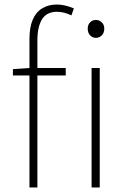

<svg xmlns="http://www.w3.org/2000/svg" viewBox="-20 -827 564 847"><path d="M110 0V-655Q110 -707 124.5 -740.5Q139 -774 166.5 -790.5Q194 -807 232 -807Q249 -807 268 -802.5Q287 -798 306 -790L295 -759Q263 -775 231 -775Q186 -775 165.5 -742Q145 -709 145 -650V0ZM37 -494V-522L110 -527H270V-494ZM384 0V-527H420V0ZM403 -660Q388 -660 377.5 -671Q367 -682 367 -701Q367 -718 377.5 -728.5Q388 -739 403 -739Q418 -739 429 -728.5Q440 -718 440 -701Q440 -682 429 -671Q418 -660 403 -660Z"/></svg>

Font: Noto Sans KR Thin
Style: Regular
Weight: 100
Designer: Ryoko NISHIZUKA 西塚涼子 (kana, bopomofo & ideographs); Paul D. Hunt (Latin, Greek & Cyrillic); Sandoll Communications 산돌커뮤니
Foundry: Adobe
Version: Version 2.004-H2;hotconv 1.0.118;makeotfexe 2.5.65603